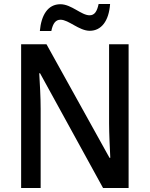

<svg xmlns="http://www.w3.org/2000/svg" viewBox="-20 -934 744 954"><path d="M178 -780H235C243 -819 257 -836 281 -836C321 -836 373 -781 426 -781C483 -781 521 -829 527 -914H470C462 -877 450 -858 425 -858C384 -858 335 -913 280 -913C217 -913 185 -858 178 -780ZM619 0V-714H522V-322C522 -269 526 -194 528 -150H524L211 -714H85V0H182V-393C182 -452 178 -518 175 -570H179L492 0Z"/></svg>

Font: Noto Sans Khmer SemiCondensed Medium
Style: Regular
Weight: 500
Width: 4
Designer: Danh Hong and the Monotype Design Team
Foundry: Monotype Imaging Inc.
Version: Version 2.004